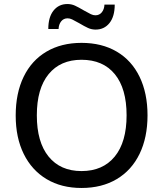

<svg xmlns="http://www.w3.org/2000/svg" viewBox="-20 -926 811 954"><path d="M58 -352Q58 -463 97.5 -544.5Q137 -626 211 -669.5Q285 -713 385 -713Q486 -713 560 -669.5Q634 -626 673.5 -544.5Q713 -463 713 -353Q713 -243 673.5 -161.5Q634 -80 560 -36Q486 8 385 8Q285 8 211.5 -36Q138 -80 98 -161Q58 -242 58 -352ZM609 -353Q609 -486 550.5 -557.5Q492 -629 385 -629Q280 -629 221.5 -557.5Q163 -486 163 -353Q163 -220 221.5 -148Q280 -76 385 -76Q491 -76 550 -148Q609 -220 609 -353ZM315 -906Q335 -906 352.5 -898Q370 -890 397 -874Q420 -861 431.5 -855.5Q443 -850 454 -850Q474 -850 486 -865Q498 -880 499 -903H550Q550 -844 524 -811.5Q498 -779 455 -779Q435 -779 417.5 -787Q400 -795 373 -811Q350 -824 338.5 -829.5Q327 -835 316 -835Q296 -835 284 -820Q272 -805 271 -782H220Q220 -841 246 -873.5Q272 -906 315 -906Z"/></svg>

Font: wassup Sans
Style: Medium
Weight: 600
Version: Version 2.001